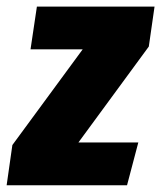

<svg xmlns="http://www.w3.org/2000/svg" viewBox="-52 -553 481 573"><path d="M409.2 -533.2 392.1 -414.1 182.1 -127.9H360.8L327.1 0H-32.2L-15.1 -120.1L194.8 -405.8H39.1L58.1 -533.2Z"/></svg>

Font: Fira Sans Compressed ExtraBold
Style: Italic
Weight: 800
Width: 3
Italic angle: -8°
Designer: Carrois Corporate & Edenspiekermann AG
Foundry: Carrois Corporate GbR & Edenspiekermann AG
Version: Version 4.203;PS 004.203;hotconv 1.0.88;makeotf.lib2.5.64775